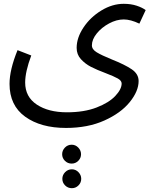

<svg xmlns="http://www.w3.org/2000/svg" viewBox="-20 -439 800 1007"><path d="M72 -176 144 -148Q112 -63 112 -6Q112 69 173 109.5Q234 150 331 150Q421 150 486 125Q551 100 584.5 64.5Q618 29 618 -1Q618 -16 597.5 -27.5Q577 -39 535 -55Q487 -73 457 -88.5Q427 -104 404.5 -128.5Q382 -153 382 -188Q382 -241 418 -295Q454 -349 511.5 -384Q569 -419 629 -419Q667 -419 697 -409Q727 -399 744 -386L711 -315Q665 -337 629 -337Q591 -337 552 -316Q513 -295 487.5 -263.5Q462 -232 462 -201Q462 -180 487.5 -164.5Q513 -149 567 -127Q635 -100 671 -75.5Q707 -51 707 -14Q707 39 660.5 96.5Q614 154 527.5 193Q441 232 326 232Q194 232 112 173Q30 114 30 1Q30 -73 72 -176ZM306 370Q306 350 320.5 335Q335 320 356 320Q376 320 390.5 335Q405 350 405 370Q405 390 390.5 404.5Q376 419 356 419Q335 419 320.5 404.5Q306 390 306 370ZM307 499Q307 479 321.5 464Q336 449 357 449Q377 449 391.5 464Q406 479 406 499Q406 519 391.5 533.5Q377 548 357 548Q336 548 321.5 533.5Q307 519 307 499Z"/></svg>

Font: Noto Sans Arabic
Style: Regular
Weight: 400
Designer: Nadine Chahine
Foundry: Monotype Imaging Inc.
Version: Version 1.001